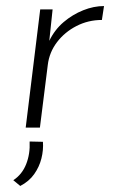

<svg xmlns="http://www.w3.org/2000/svg" viewBox="-20 -422 383 635"><path d="M154 -391 143 -287Q161 -324 190.5 -349Q220 -374 255 -388Q290 -402 324 -402L317 -356Q272 -356 233 -336Q194 -316 168.5 -282.5Q143 -249 138 -207L112 0H65L113 -391ZM47 193 24 174Q53 155 66.5 121Q80 87 78 46L122 47Q124 74 117 102Q110 130 93 154Q76 178 47 193Z"/></svg>

Font: Josefin Sans Thin Light
Style: Italic
Weight: 300
Italic angle: -7°
Version: Version 2.000